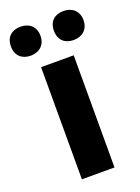

<svg xmlns="http://www.w3.org/2000/svg" viewBox="-178 -822 645 885"><g transform="rotate(-20 145.0 -379.0)"><path d="M-33 -687C-33 -640 -2 -616 39 -616C80 -616 112 -641 112 -687C112 -734 80 -758 39 -758C-2 -758 -33 -735 -33 -687ZM178 -687C178 -640 208 -616 250 -616C291 -616 323 -641 323 -687C323 -734 291 -758 250 -758C208 -758 178 -735 178 -687ZM225 0V-550H65V0Z"/></g></svg>

Font: Noto Sans Georgian SemiCondensed ExtraBold
Style: Regular
Weight: 800
Width: 4
Designer: Monotype Design Team, Akaki Razmadze
Foundry: Google LLC
Version: Version 2.005